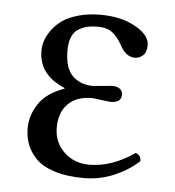

<svg xmlns="http://www.w3.org/2000/svg" viewBox="-40 -477 478 525"><g transform="rotate(5 198.5 -214.5)"><path d="M43.9 -112.8Q43.9 -147.5 64.9 -179.7Q85.9 -211.9 134.8 -229V-231Q63 -260.7 63 -327.1Q63 -340.3 67.4 -354.2Q71.8 -368.2 83 -383.8Q94.2 -399.4 110.8 -411.4Q127.4 -423.3 154.8 -431.2Q182.1 -439 215.8 -439Q272 -439 311.5 -417Q351.1 -395 351.1 -367.2Q351.1 -347.7 341.1 -338.9Q331.1 -330.1 318.8 -330.1Q293.5 -330.1 276.9 -362.8Q265.6 -383.3 251 -394.5Q236.3 -405.8 210 -405.8Q195.8 -405.8 184.8 -403.6Q173.8 -401.4 160.9 -394.8Q147.9 -388.2 140.9 -372.8Q133.8 -357.4 133.8 -334Q133.8 -285.6 155.5 -264.4Q177.2 -243.2 212.9 -243.2L237.3 -245.6Q261.2 -248 264.2 -248Q277.8 -248 285.4 -242.2Q293 -236.3 293 -227.1Q293 -204.1 263.2 -204.1Q259.3 -204.1 237.8 -207Q216.3 -210 211.9 -210Q169.9 -210 146.5 -186.5Q123 -163.1 123 -121.1Q123 -81.1 150.9 -54.4Q178.7 -27.8 220.2 -27.8Q281.7 -27.8 344.2 -70.8Q358.9 -65.9 358.9 -49.8Q331.1 -23.9 292 -7.1Q252.9 9.8 209 9.8Q161.6 9.8 127.9 -1Q94.2 -11.7 76.7 -30Q59.1 -48.3 51.5 -68.6Q43.9 -88.9 43.9 -112.8Z"/></g></svg>

Font: Common Serif
Style: Regular
Weight: 400
Designer: Philipp H. Poll, Khaled Hosny
Foundry: Stefan Peev, Context Ltd.
Version: Version 1.026